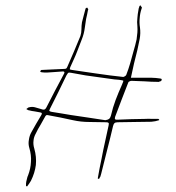

<svg xmlns="http://www.w3.org/2000/svg" viewBox="-20 -712 663 724"><path d="M549.8 -418.9Q558.6 -418.9 567.4 -418Q576.2 -417 584 -416Q585 -416 587.9 -415Q589.8 -414.1 589.8 -413.1Q589.8 -413.1 589.8 -412.1Q589.8 -411.1 588.9 -409.2Q588.9 -407.2 586.9 -406.2Q585 -405.3 581.1 -404.3Q578.1 -402.3 575.2 -403.3Q550.8 -403.3 525.4 -405.3Q501 -406.2 475.6 -407.2Q472.7 -407.2 468.8 -405.3Q463.9 -403.3 463.9 -401.4Q451.2 -369.1 438.5 -335.9Q426.8 -303.7 414.1 -271.5Q412.1 -264.6 414.1 -262.7Q416 -259.8 423.8 -260.7Q449.2 -261.7 475.6 -262.7Q502 -263.7 528.3 -263.7Q540 -264.6 552.7 -263.7Q564.5 -263.7 577.1 -263.7Q577.1 -263.7 578.1 -262.7Q579.1 -262.7 580.1 -261.7Q580.1 -260.7 580.1 -259.8Q580.1 -258.8 580.1 -258.8Q573.2 -256.8 565.4 -254.9Q558.6 -253.9 550.8 -252.9Q518.6 -252 487.3 -252Q455.1 -251 423.8 -251Q415 -251 411.1 -247.1Q408.2 -244.1 406.2 -236.3Q395.5 -190.4 383.8 -145.5Q373 -100.6 361.3 -55.7Q360.4 -50.8 358.4 -45.9Q355.5 -42 353.5 -37.1Q352.5 -37.1 350.6 -38.1Q349.6 -38.1 348.6 -39.1Q352.5 -57.6 355.5 -77.1Q359.4 -95.7 363.3 -115.2Q369.1 -146.5 376 -176.8Q382.8 -208 389.6 -239.3Q391.6 -247.1 388.7 -249Q386.7 -251 379.9 -251Q348.6 -251 317.4 -252Q285.2 -252 254.9 -258.8Q231.4 -263.7 209 -268.6Q186.5 -273.4 163.1 -277.3Q159.2 -278.3 157.2 -278.3Q154.3 -278.3 151.4 -274.4Q142.6 -257.8 132.8 -241.2Q123 -225.6 115.2 -209Q107.4 -195.3 106.4 -181.6Q104.5 -167 109.4 -151.4Q118.2 -120.1 115.2 -89.8Q111.3 -59.6 96.7 -30.3Q93.8 -25.4 89.8 -19.5Q85.9 -14.6 82 -8.8Q81.1 -9.8 80.1 -9.8Q79.1 -9.8 78.1 -10.7Q78.1 -14.6 78.1 -19.5Q78.1 -23.4 79.1 -27.3Q80.1 -33.2 82 -39.1Q83 -44.9 85.9 -50.8Q95.7 -76.2 96.7 -101.6Q98.6 -127 90.8 -153.3Q85.9 -168.9 88.9 -184.6Q90.8 -200.2 98.6 -213.9Q107.4 -230.5 116.2 -245.1Q126 -260.7 134.8 -276.4Q137.7 -280.3 137.7 -284.2Q137.7 -287.1 131.8 -288.1Q121.1 -290 110.4 -292Q100.6 -293 89.8 -295.9Q86.9 -295.9 84 -297.9Q81.1 -299.8 79.1 -300.8Q81.1 -301.8 83 -303.7Q85 -305.7 86.9 -306.6Q99.6 -310.5 111.3 -307.6Q123 -304.7 134.8 -300.8Q141.6 -297.9 146.5 -298.8Q151.4 -299.8 155.3 -307.6Q170.9 -338.9 187.5 -370.1Q204.1 -401.4 220.7 -432.6Q224.6 -439.5 221.7 -441.4Q219.7 -443.4 213.9 -442.4Q200.2 -441.4 186.5 -440.4Q172.9 -439.5 158.2 -438.5Q153.3 -438.5 147.5 -438.5Q141.6 -438.5 136.7 -439.5Q134.8 -439.5 133.8 -440.4Q132.8 -442.4 130.9 -443.4Q132.8 -444.3 133.8 -446.3Q134.8 -448.2 136.7 -448.2Q157.2 -449.2 178.7 -450.2Q199.2 -451.2 220.7 -452.1Q225.6 -452.1 228.5 -453.1Q231.4 -454.1 233.4 -459Q246.1 -488.3 258.8 -517.6Q271.5 -546.9 283.2 -576.2Q287.1 -587.9 287.1 -601.6Q287.1 -615.2 289.1 -627.9Q292 -640.6 295.9 -654.3Q298.8 -667 302.7 -679.7Q302.7 -680.7 304.7 -681.6Q306.6 -682.6 308.6 -683.6Q309.6 -682.6 310.5 -680.7Q311.5 -679.7 312.5 -677.7Q312.5 -676.8 312.5 -674.8Q311.5 -673.8 311.5 -672.9Q308.6 -656.2 304.7 -640.6Q301.8 -624 299.8 -607.4Q296.9 -584 288.1 -562.5Q280.3 -541 271.5 -519.5Q265.6 -503.9 258.8 -489.3Q252 -474.6 245.1 -459Q243.2 -454.1 243.2 -451.2Q244.1 -449.2 252 -448.2Q274.4 -445.3 297.9 -441.4Q321.3 -437.5 344.7 -434.6Q369.1 -430.7 394.5 -427.7Q419.9 -424.8 444.3 -421.9Q447.3 -421.9 451.2 -424.8Q455.1 -426.8 456.1 -429.7Q460 -440.4 463.9 -451.2Q467.8 -461.9 470.7 -472.7Q477.5 -496.1 483.4 -518.6Q490.2 -541 495.1 -563.5Q497.1 -576.2 498 -588.9Q499 -601.6 498 -613.3Q496.1 -628.9 498 -643.6Q499 -659.2 502 -673.8Q502.9 -676.8 502.9 -679.7Q503.9 -682.6 504.9 -685.5Q504.9 -687.5 505.9 -688.5Q506.8 -690.4 508.8 -692.4Q509.8 -690.4 511.7 -688.5Q513.7 -686.5 514.6 -684.6Q515.6 -683.6 514.6 -681.6Q514.6 -679.7 513.7 -678.7Q507.8 -661.1 506.8 -643.6Q504.9 -626 507.8 -608.4Q510.7 -586.9 506.8 -565.4Q502.9 -544.9 498 -523.4Q491.2 -498 485.4 -472.7Q479.5 -446.3 473.6 -418.9Q492.2 -418.9 511.7 -418.9Q531.2 -418.9 549.8 -418.9ZM398.4 -276.4Q405.3 -306.6 416 -335Q426.8 -363.3 439.5 -391.6Q445.3 -405.3 445.3 -407.2Q444.3 -409.2 428.7 -411.1Q411.1 -412.1 393.6 -415Q376 -417 358.4 -419.9Q331.1 -423.8 302.7 -427.7Q275.4 -432.6 248 -437.5Q239.3 -439.5 236.3 -436.5Q233.4 -432.6 230.5 -427.7Q215.8 -396.5 200.2 -365.2Q184.6 -333 168.9 -302.7Q164.1 -293.9 167 -293Q169.9 -291 175.8 -290Q193.4 -287.1 211.9 -284.2Q229.5 -281.2 247.1 -278.3Q280.3 -273.4 312.5 -268.6Q344.7 -263.7 377 -258.8Q385.7 -259.8 391.6 -263.7Q396.5 -268.6 398.4 -276.4Z"/></svg>

Font: Yuremane_body
Style: Regular
Weight: 400
Version: Version 1.0